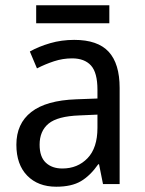

<svg xmlns="http://www.w3.org/2000/svg" viewBox="-20 -697 548 727"><path d="M261 -546Q350 -546 391.5 -501Q433 -456 433 -364V0H370L355 -75H352Q322 -32 286.5 -11Q251 10 193 10Q124 10 83 -32Q42 -74 42 -149Q42 -229 98.5 -273Q155 -317 269 -321L349 -324V-357Q349 -422 324.5 -449Q300 -476 253 -476Q218 -476 184.5 -465Q151 -454 120 -438L93 -502Q127 -521 170 -533.5Q213 -546 261 -546ZM281 -260Q198 -257 164 -229Q130 -201 130 -149Q130 -103 153.5 -81Q177 -59 216 -59Q274 -59 311.5 -98Q349 -137 349 -213V-263ZM394 -677V-609H117V-677Z"/></svg>

Font: Noto Sans Kannada SemiCondensed
Style: Regular
Weight: 400
Width: 4
Designer: Jelle Bosma - Monotype Design Team
Foundry: Monotype Imaging Inc.
Version: Version 2.005; ttfautohint (v1.8.4.7-5d5b)